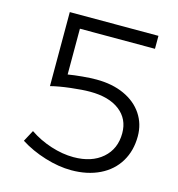

<svg xmlns="http://www.w3.org/2000/svg" viewBox="-105 -792 822 887"><g transform="rotate(15 306.0 -348.0)"><path d="M572 -227Q572 -158 540.5 -105.5Q509 -53 450.5 -24.5Q392 4 315 4Q255 4 188.5 -16.5Q122 -37 69 -71L98 -125Q145 -93 201 -75Q257 -57 309 -57Q396 -57 447.5 -102Q499 -147 499 -222Q499 -290 448 -329.5Q397 -369 306 -369Q270 -369 214.5 -362.5Q159 -356 120 -346V-700H544V-638H185V-419Q215 -424 253 -427.5Q291 -431 320 -431Q396 -431 453 -405Q510 -379 541 -332.5Q572 -286 572 -227Z"/></g></svg>

Font: TypoPRO Montserrat Alternates
Style: Regular
Weight: 300
Designer: Julieta Ulanovsky
Foundry: Julieta Ulanovsky
Version: Version 6.001